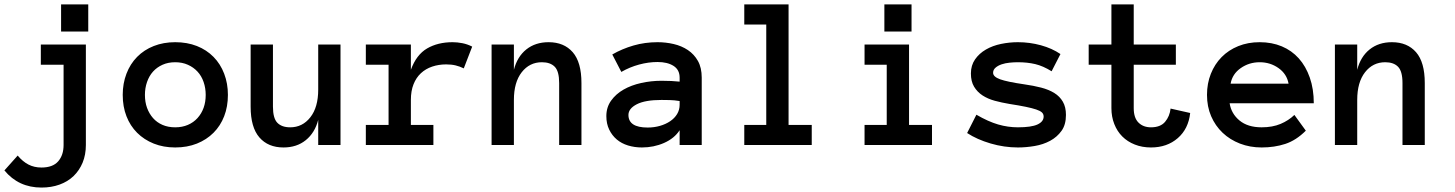

<svg xmlns="http://www.w3.org/2000/svg" viewBox="-20 -657 6591 870"><path d="M168 192.9Q64 192.9 0 115.2L60.1 47.9Q83 75.2 108.9 88.6Q134.8 102.1 168 102.1Q219.2 102.1 243.7 74Q268.1 45.9 268.1 0V-363.8H165V-455.1H369.1V0Q369.1 43.9 354.5 79.6Q339.8 115.2 313.5 140.6Q287.1 166 250 179.4Q212.9 192.9 168 192.9ZM379.9 -514.2H256.8V-637.2H379.9Z M1012.7 -227.1Q1012.7 -173.8 995.8 -130.4Q979 -86.9 947.5 -55.4Q916 -23.9 872.1 -6.3Q828.1 11.2 773.9 11.2Q720.7 11.2 676.8 -6.3Q632.8 -23.9 601.3 -55.4Q569.8 -86.9 553 -130.4Q536.1 -173.8 536.1 -227.1Q536.1 -278.8 553 -323Q569.8 -367.2 601.3 -399.2Q632.8 -431.2 676.8 -448.5Q720.7 -465.8 773.9 -465.8Q828.1 -465.8 872.1 -448.5Q916 -431.2 947.5 -399.2Q979 -367.2 995.8 -323Q1012.7 -278.8 1012.7 -227.1ZM912.1 -227.1Q912.1 -257.8 902.6 -285.4Q893.1 -313 875 -332.5Q856.9 -352.1 831.3 -363.5Q805.7 -375 773.9 -375Q741.7 -375 716.3 -363.5Q690.9 -352.1 673.3 -332.5Q655.8 -313 646.2 -285.4Q636.7 -257.8 636.7 -227.1Q636.7 -194.8 646.2 -168.5Q655.8 -142.1 673.3 -122.1Q690.9 -102.1 716.3 -91.1Q741.7 -80.1 773.9 -80.1Q805.7 -80.1 831.3 -91.1Q856.9 -102.1 875 -122.1Q893.1 -142.1 902.6 -168.5Q912.1 -194.8 912.1 -227.1Z M1115.7 -455.1H1216.8V-173.8Q1216.8 -121.1 1236.8 -100.6Q1256.8 -80.1 1294.9 -80.1Q1350.6 -80.1 1386.2 -125.5Q1421.9 -170.9 1421.9 -251V-455.1H1522.9V0H1421.9V-113.8Q1406.7 -55.2 1365.7 -22Q1324.7 11.2 1264.6 11.2Q1194.8 11.2 1155.3 -34.4Q1115.7 -80.1 1115.7 -173.8Z M2081.5 -347.2Q2063.5 -356 2044.7 -360.6Q2025.9 -365.2 2001.5 -365.2Q1967.8 -365.2 1938.2 -355.2Q1908.7 -345.2 1887.2 -325.2Q1865.7 -305.2 1853.8 -275.1Q1841.8 -245.1 1841.8 -204.1V-90.8H1943.8V0H1637.7V-90.8H1740.7V-363.8H1637.7V-455.1H1841.8V-340.8Q1866.7 -409.2 1915.3 -437.5Q1963.9 -465.8 2030.8 -465.8Q2051.8 -465.8 2074.7 -461.4Q2097.7 -457 2119.6 -445.8Z M2614.7 0H2513.7V-280.8Q2513.7 -334 2493.7 -354.5Q2473.6 -375 2435.5 -375Q2379.4 -375 2344 -329.6Q2308.6 -284.2 2308.6 -204.1V0H2207.5V-455.1H2308.6V-340.8Q2323.7 -399.9 2364.7 -432.9Q2405.8 -465.8 2465.8 -465.8Q2535.6 -465.8 2575.2 -420.4Q2614.7 -375 2614.7 -280.8Z M2727.5 -130.9Q2727.5 -170.9 2749 -200.9Q2770.5 -231 2805.4 -251Q2840.3 -271 2885.5 -281Q2930.7 -291 2977.5 -291Q3003.4 -291 3022 -290Q3040.5 -289.1 3059.6 -287.1V-305.2Q3059.6 -340.8 3032 -358.4Q3004.4 -376 2959.5 -376Q2918.5 -376 2876 -364.5Q2833.5 -353 2795.4 -331.1L2754.4 -410.2Q2799.3 -436 2850.8 -450.9Q2902.3 -465.8 2959.5 -465.8Q2996.6 -465.8 3032.5 -457.5Q3068.4 -449.2 3096.9 -430.2Q3125.5 -411.1 3142.6 -380.6Q3159.7 -350.1 3159.7 -305.2V0H3059.6V-66.9Q3035.6 -29.8 2989 -9.3Q2942.4 11.2 2888.7 11.2Q2855.5 11.2 2825.9 2.2Q2796.4 -6.8 2774.9 -24.9Q2753.4 -43 2740.5 -69.6Q2727.5 -96.2 2727.5 -130.9ZM2914.6 -79.1Q2944.3 -79.1 2970.5 -86.7Q2996.6 -94.2 3016.6 -107.7Q3036.6 -121.1 3048.1 -140.1Q3059.6 -159.2 3059.6 -182.1V-199.2Q3035.6 -203.1 3014.6 -203.6Q2993.7 -204.1 2977.5 -204.1Q2903.3 -204.1 2865.5 -184.6Q2827.6 -165 2827.6 -136.2Q2827.6 -79.1 2914.6 -79.1Z M3658.2 0H3352.5V-90.8H3452.1V-545.9H3352.5V-637.2H3553.2V-90.8H3658.2Z M4110.4 -514.2H3987.3V-637.2H4110.4ZM4203.1 0H3897.5V-90.8H3998V-363.8H3897.5V-455.1H4099.1V-90.8H4203.1Z M4810.1 -136.2Q4810.1 -91.8 4790 -64Q4770 -36.1 4738.5 -19Q4707 -2 4668.2 4.6Q4629.4 11.2 4592.3 11.2Q4530.3 11.2 4468.8 -6.8Q4407.2 -24.9 4362.3 -54.2L4404.3 -137.2Q4458 -106 4502.7 -93Q4547.4 -80.1 4592.3 -80.1Q4653.3 -80.1 4681.2 -93Q4709 -106 4709 -128.9Q4709 -140.1 4701.2 -147.5Q4693.4 -154.8 4675.3 -160.9Q4657.2 -167 4627.7 -173.1Q4598.1 -179.2 4554.2 -186Q4519 -191.9 4487.5 -200.4Q4456.1 -209 4432.1 -224.6Q4408.2 -240.2 4393.8 -264.2Q4379.4 -288.1 4379.4 -324.2Q4379.4 -360.8 4398.2 -387.9Q4417 -415 4447.5 -432.6Q4478 -450.2 4516.1 -458Q4554.2 -465.8 4592.3 -465.8Q4646 -465.8 4696.5 -451.9Q4747.1 -438 4785.2 -412.1L4745.1 -334Q4707 -357.9 4671.1 -366.5Q4635.3 -375 4592.3 -375Q4574.2 -375 4554.7 -373Q4535.2 -371.1 4518.6 -365.5Q4502 -359.9 4491 -350.3Q4480 -340.8 4480 -327.1Q4480 -309.1 4512 -297.6Q4543.9 -286.1 4621.1 -274.9Q4663.1 -269 4697.8 -260Q4732.4 -251 4757.3 -235.6Q4782.2 -220.2 4796.1 -196Q4810.1 -171.9 4810.1 -136.2Z M5373 -145Q5365.2 -73.2 5316.7 -31Q5268.1 11.2 5195.3 11.2Q5155.3 11.2 5122.1 -2Q5088.9 -15.1 5065.4 -38.6Q5042 -62 5029.1 -95Q5016.1 -127.9 5016.1 -167V-363.8H4913.1V-455.1H5016.1V-637.2H5117.2V-455.1H5308.1V-363.8H5117.2V-167Q5117.2 -123 5138.7 -101.6Q5160.2 -80.1 5195.3 -80.1Q5238.3 -80.1 5259.3 -105Q5280.3 -129.9 5284.2 -165Z M5551.8 -189Q5559.1 -142.1 5596.4 -111.1Q5633.8 -80.1 5696.8 -80.1Q5746.1 -80.1 5782.5 -95.5Q5818.8 -110.8 5845.2 -136.2L5897 -64.9Q5853 -21 5804 -4.9Q5754.9 11.2 5696.8 11.2Q5644 11.2 5598.6 -6.3Q5553.2 -23.9 5520 -55.4Q5486.8 -86.9 5468 -130.4Q5449.2 -173.8 5449.2 -227.1Q5449.2 -278.8 5466.6 -322.5Q5483.9 -366.2 5515.4 -398.2Q5546.9 -430.2 5590.8 -448Q5634.8 -465.8 5688 -465.8Q5743.2 -465.8 5788.1 -447Q5833 -428.2 5865 -392.6Q5897 -356.9 5915 -305.4Q5933.1 -253.9 5933.1 -189ZM5818.8 -277.8Q5811 -321.8 5773.4 -348.4Q5735.8 -375 5688 -375Q5640.1 -375 5602.1 -348.4Q5564 -321.8 5556.2 -277.8Z M6436 0H6335V-280.8Q6335 -334 6314.9 -354.5Q6294.9 -375 6256.8 -375Q6200.7 -375 6165.3 -329.6Q6129.9 -284.2 6129.9 -204.1V0H6028.8V-455.1H6129.9V-340.8Q6145 -399.9 6186 -432.9Q6227.1 -465.8 6287.1 -465.8Q6356.9 -465.8 6396.5 -420.4Q6436 -375 6436 -280.8Z"/></svg>

Font: Anonymous Pro
Style: Bold
Weight: 700
Monospace: yes
Designer: Mark Simonson
Version: Version 1.003